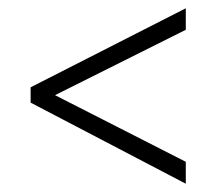

<svg xmlns="http://www.w3.org/2000/svg" viewBox="-20 -553 523 464"><path d="M54 -305V-342L429 -533V-481L113 -323L429 -162V-109Z"/></svg>

Font: Noto Sans Bengali Condensed Light
Style: Regular
Weight: 300
Width: 3
Designer: Jelle Bosma - Monotype Design Team
Foundry: Monotype Imaging Inc.
Version: Version 2.003